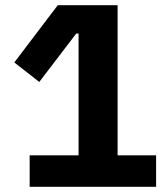

<svg xmlns="http://www.w3.org/2000/svg" viewBox="-20 -718 640 738"><path d="M94 0V-121H282V-589H273L131 -403L35 -478L202 -698H432V-121H580V0Z"/></svg>

Font: iA Writer Duo S
Style: Bold
Weight: 700
Designer: Mike Abbink, Paul van der Laan, Pieter van Rosmalen, Oliver Reichenstein
Foundry: Bold Monday and Information Architects Inc.
Version: Version 2.000